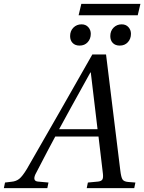

<svg xmlns="http://www.w3.org/2000/svg" viewBox="-43 -974 747 994"><path d="M528 -787Q528 -814 545 -831Q562 -848 587 -848Q609 -848 622 -833.5Q635 -819 635 -799Q635 -773 619 -755.5Q603 -738 577 -738Q554 -738 541 -751.5Q528 -765 528 -787ZM320 -787Q320 -814 337 -831Q354 -848 379 -848Q401 -848 414 -833.5Q427 -819 427 -799Q427 -773 411 -755.5Q395 -738 369 -738Q346 -738 333 -751.5Q320 -765 320 -787ZM-23 0 -17 -29 16 -33Q40 -35 56.5 -48Q73 -61 96 -99Q99 -104 267 -397L435 -692H506L580 -90Q584 -57 591 -45.5Q598 -34 620 -32L658 -29L652 0H406L412 -29L465 -34Q481 -36 486.5 -44Q492 -52 490 -73L467 -267H243Q214 -214 140 -71Q125 -37 153 -34L208 -29L202 0ZM263 -305H462L427 -599H425Q305 -383 263 -305ZM364 -895 378 -954H684L670 -895Z"/></svg>

Font: Lingua Franca
Style: Italic
Weight: 400
Italic angle: -13°
Version: Version 1.19